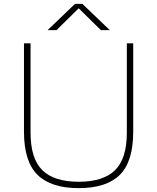

<svg xmlns="http://www.w3.org/2000/svg" viewBox="-20 -964 813 993"><path d="M387 9Q244 9 174 -59.8Q104 -128.5 104 -283V-740H138V-278Q138 -144 198.8 -84Q259.5 -24 387 -24Q514.5 -24 575.2 -84Q636 -144 636 -278V-740H669V-283Q669 -128.5 599.8 -59.8Q530.5 9 387 9ZM226 -808 368 -944H406L548 -808H502L387 -921L272 -808Z"/></svg>

Font: Encode Sans Expanded Expanded Thin
Style: Regular
Weight: 100
Width: 7
Designer: Multiple Designers
Foundry: Impallari Type
Version: Version 3.000; ttfautohint (v1.8.3) -l 8 -r 50 -G 200 -x 14 